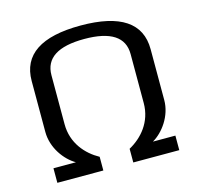

<svg xmlns="http://www.w3.org/2000/svg" viewBox="-98 -763 898 867"><g transform="rotate(-15 351.0 -329.5)"><path d="M421 -64V0H636V-68H531C580 -96 629 -162 629 -236V-474C629 -597 536 -659 351 -659C166 -659 73 -597 73 -474V-236C73 -161 122 -96 171 -68H66V0H281V-64C221 -97 166 -158 166 -247V-476C166 -556 228 -596 351 -596C474 -596 536 -556 536 -476V-247C536 -158 481 -97 421 -64Z"/></g></svg>

Font: Gamestation Text
Style: Bold
Weight: 400
Designer: Jonas Hecksher
Foundry: Jonas Hecksher, Playtypeª, e-types AS
Version: Version 1.003